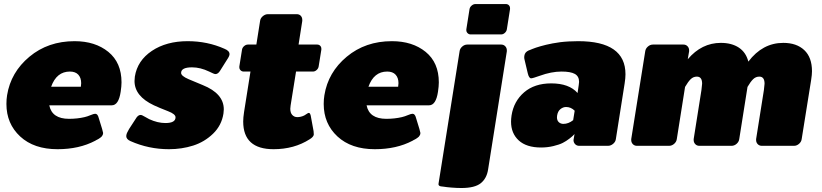

<svg xmlns="http://www.w3.org/2000/svg" viewBox="-20 -720 4061 948"><path d="M11.7 -206.7Q11.7 -230 15 -250Q33.3 -363.3 125.4 -440Q217.5 -516.7 348.3 -516.7Q450 -516.7 515 -463.8Q580 -410.8 580 -313.3Q580 -294.2 575.8 -266.7Q565.8 -200 531.7 -200H223.3Q236.7 -133.3 320.8 -133.3Q361.7 -133.3 397.5 -141.7Q411.7 -145 427.5 -151.7Q443.3 -158.3 450 -158.3Q462.5 -158.3 467.5 -137.5L484.2 -83.3Q489.2 -65.8 489.2 -63.3Q489.2 -62.5 488.8 -60.8Q488.3 -59.2 488.3 -58.3Q488.3 -55.8 487.1 -53.8Q485.8 -51.7 484.2 -49.2Q482.5 -46.7 481.2 -45Q480 -43.3 476.7 -41.2Q473.3 -39.2 472.1 -37.9Q470.8 -36.7 466.7 -34.2Q462.5 -31.7 461.2 -31.2Q460 -30.8 455.4 -28.3Q450.8 -25.8 450 -25Q370.8 16.7 264.2 16.7Q147.5 16.7 79.6 -46.2Q11.7 -109.2 11.7 -206.7ZM232.5 -291.7H379.2Q380.8 -303.3 380.8 -309.2Q380.8 -335.8 366.7 -351.2Q352.5 -366.7 325 -366.7Q259.2 -366.7 232.5 -291.7Z M603.3 -48.3Q603.3 -49.2 603.8 -51.2Q604.2 -53.3 604.2 -54.2Q605 -61.7 617.5 -83.3L650 -133.3Q660.8 -152.5 674.2 -152.5Q680.8 -152.5 695.8 -143.3Q710.8 -134.2 716.7 -131.7Q758.3 -112.5 796.7 -112.5Q846.7 -112.5 846.7 -140.8Q846.7 -156.7 810 -170.8Q765 -188.3 740 -200Q644.2 -245 644.2 -320Q644.2 -326.7 645.8 -341.7Q658.3 -420.8 730 -468.8Q801.7 -516.7 906.7 -516.7Q1004.2 -516.7 1088.3 -479.2Q1113.3 -469.2 1113.3 -452.5Q1113.3 -443.3 1100.8 -425L1066.7 -370.8Q1056.7 -354.2 1043.3 -354.2Q1037.5 -354.2 1012.5 -366.7Q969.2 -387.5 928.3 -387.5Q874.2 -387.5 874.2 -360Q874.2 -345 910.8 -329.2Q951.7 -311.7 980.8 -300Q1085 -258.3 1085 -180Q1085 -174.2 1083.3 -159.2Q1074.2 -100.8 1032.1 -60Q990 -19.2 933.8 -1.2Q877.5 16.7 814.2 16.7Q714.2 16.7 624.2 -23.3Q603.3 -32.5 603.3 -48.3Z M1161.7 -387.5V-391.7L1175 -475Q1176.7 -485 1185.4 -492.5Q1194.2 -500 1204.2 -500H1245.8L1264.2 -616.7Q1265.8 -630 1277.5 -640Q1289.2 -650 1303.3 -650H1445Q1457.5 -650 1465 -642.1Q1472.5 -634.2 1472.5 -621.7V-616.7L1454.2 -500H1545.8Q1555 -500 1560.8 -494.2Q1566.7 -488.3 1566.7 -479.2V-475L1553.3 -391.7Q1551.7 -381.7 1543.3 -374.2Q1535 -366.7 1525 -366.7H1441.7L1415 -200Q1413.3 -188.3 1413.3 -183.3Q1413.3 -162.5 1423.3 -152.1Q1433.3 -141.7 1447.5 -141.7Q1465.8 -141.7 1482.5 -150Q1485.8 -151.7 1490.4 -155Q1495 -158.3 1498.8 -160.4Q1502.5 -162.5 1505 -162.5Q1510.8 -162.5 1514.2 -149.2L1528.3 -72.5Q1529.2 -67.5 1529.2 -59.2V-54.2Q1526.7 -43.3 1509.2 -32.5Q1432.5 16.7 1330.8 16.7Q1180.8 16.7 1180.8 -120Q1180.8 -139.2 1185 -166.7L1216.7 -366.7H1183.3Q1174.2 -366.7 1167.9 -372.9Q1161.7 -379.2 1161.7 -387.5Z M1578.3 -206.7Q1578.3 -230 1581.7 -250Q1600 -363.3 1692.1 -440Q1784.2 -516.7 1915 -516.7Q2016.7 -516.7 2081.7 -463.8Q2146.7 -410.8 2146.7 -313.3Q2146.7 -294.2 2142.5 -266.7Q2132.5 -200 2098.3 -200H1790Q1803.3 -133.3 1887.5 -133.3Q1928.3 -133.3 1964.2 -141.7Q1978.3 -145 1994.2 -151.7Q2010 -158.3 2016.7 -158.3Q2029.2 -158.3 2034.2 -137.5L2050.8 -83.3Q2055.8 -65.8 2055.8 -63.3Q2055.8 -62.5 2055.4 -60.8Q2055 -59.2 2055 -58.3Q2055 -55.8 2053.8 -53.8Q2052.5 -51.7 2050.8 -49.2Q2049.2 -46.7 2047.9 -45Q2046.7 -43.3 2043.3 -41.2Q2040 -39.2 2038.8 -37.9Q2037.5 -36.7 2033.3 -34.2Q2029.2 -31.7 2027.9 -31.2Q2026.7 -30.8 2022.1 -28.3Q2017.5 -25.8 2016.7 -25Q1937.5 16.7 1830.8 16.7Q1714.2 16.7 1646.2 -46.2Q1578.3 -109.2 1578.3 -206.7ZM1799.2 -291.7H1945.8Q1947.5 -303.3 1947.5 -309.2Q1947.5 -335.8 1933.3 -351.2Q1919.2 -366.7 1891.7 -366.7Q1825.8 -366.7 1799.2 -291.7Z M2145 189.2Q2145 188.3 2145.4 186.2Q2145.8 184.2 2145.8 183.3L2249.2 -466.7Q2250.8 -480 2262.1 -490Q2273.3 -500 2287.5 -500H2454.2Q2466.7 -500 2474.6 -491.7Q2482.5 -483.3 2482.5 -471.7V-466.7L2390 116.7Q2383.3 160.8 2353.8 184.6Q2324.2 208.3 2258.3 208.3Q2235 208.3 2209.6 206.2Q2184.2 204.2 2170 201.7L2155.8 200Q2145 197.5 2145 189.2ZM2282.5 -570.8V-575L2298.3 -675Q2300 -685 2308.8 -692.5Q2317.5 -700 2327.5 -700H2477.5Q2486.7 -700 2492.5 -694.2Q2498.3 -688.3 2498.3 -679.2V-675L2482.5 -575Q2480.8 -565 2472.5 -557.5Q2464.2 -550 2454.2 -550H2304.2Q2295 -550 2288.8 -556.2Q2282.5 -562.5 2282.5 -570.8Z M2730.8 -150Q2730 -146.7 2730 -140.8Q2730 -125 2739.2 -116.7Q2748.3 -108.3 2761.7 -108.3Q2786.7 -108.3 2810 -126.7L2817.5 -173.3Q2799.2 -191.7 2775 -191.7Q2760 -191.7 2747.1 -181.2Q2734.2 -170.8 2730.8 -150ZM2505.8 -150Q2516.7 -220 2567.9 -264.2Q2619.2 -308.3 2701.7 -308.3Q2790 -308.3 2831.7 -260.8L2837.5 -300Q2839.2 -311.7 2839.2 -315.8Q2839.2 -343.3 2818.3 -355Q2797.5 -366.7 2752.5 -366.7Q2702.5 -366.7 2645 -345.8Q2610 -333.3 2602.5 -333.3Q2591.7 -333.3 2585.8 -358.3L2570 -425Q2568.3 -430.8 2568.3 -438.3Q2568.3 -443.3 2569.2 -445.8Q2571.7 -462.5 2590 -470.8L2596.7 -473.3Q2602.5 -475.8 2608.8 -478.3Q2615 -480.8 2625.8 -484.6Q2636.7 -488.3 2648.8 -491.7Q2660.8 -495 2675.8 -498.8Q2690.8 -502.5 2708.8 -505.8Q2726.7 -509.2 2746.2 -511.7Q2765.8 -514.2 2788.8 -515.4Q2811.7 -516.7 2835 -516.7Q3068.3 -516.7 3068.3 -353.3Q3068.3 -335 3064.2 -308.3L3020.8 -33.3Q3019.2 -20 3007.5 -10Q2995.8 0 2981.7 0H2840Q2827.5 0 2819.6 -8.3Q2811.7 -16.7 2811.7 -28.3Q2811.7 -29.2 2812.1 -30.8Q2812.5 -32.5 2812.5 -33.3L2816.7 -58.3Q2814.2 -55.8 2810 -51.2Q2805.8 -46.7 2790.8 -35Q2775.8 -23.3 2758.8 -14.6Q2741.7 -5.8 2712.5 1.2Q2683.3 8.3 2651.7 8.3Q2579.2 8.3 2541.2 -26.7Q2503.3 -61.7 2503.3 -119.2Q2503.3 -133.3 2505.8 -150Z M3096.7 -28.3V-33.3L3165.8 -466.7Q3167.5 -480 3178.8 -490Q3190 -500 3204.2 -500H3354.2Q3366.7 -500 3374.6 -491.7Q3382.5 -483.3 3382.5 -471.7V-466.7L3375.8 -427.5Q3444.2 -508.3 3539.2 -508.3Q3592.5 -508.3 3627.9 -485Q3663.3 -461.7 3675 -415.8Q3745 -508.3 3847.5 -508.3Q3913.3 -508.3 3951.2 -472.5Q3989.2 -436.7 3989.2 -368.3Q3989.2 -351.7 3985 -325L3938.3 -33.3Q3936.7 -20 3925.4 -10Q3914.2 0 3900 0H3741.7Q3729.2 0 3721.2 -8.3Q3713.3 -16.7 3713.3 -28.3V-33.3L3751.7 -275Q3755 -300 3755 -306.7Q3755 -341.7 3729.2 -341.7Q3711.7 -341.7 3698.8 -329.2Q3685.8 -316.7 3670.8 -290.8L3630 -33.3Q3628.3 -20 3617.1 -10Q3605.8 0 3591.7 0H3433.3Q3420.8 0 3412.9 -8.3Q3405 -16.7 3405 -28.3V-33.3L3443.3 -275Q3446.7 -300 3446.7 -306.7Q3446.7 -341.7 3420.8 -341.7Q3403.3 -341.7 3390.4 -329.2Q3377.5 -316.7 3362.5 -290.8L3321.7 -33.3Q3320 -20 3308.8 -10Q3297.5 0 3283.3 0H3125Q3112.5 0 3104.6 -8.3Q3096.7 -16.7 3096.7 -28.3Z"/></svg>

Font: BoonTook Mon
Style: Italic
Weight: 400
Italic angle: -9°
Designer: Sungsit Sawaiwan
Foundry: FontUni
Version: Version 3.0